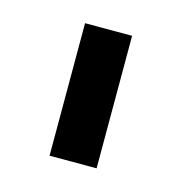

<svg xmlns="http://www.w3.org/2000/svg" viewBox="-52 -755 321 339"><g transform="rotate(15 108.5 -586.0)"><path d="M65.4 -707H151.4V-464.8H65.4Z"/></g></svg>

Font: Wanted Sans Std Variable
Style: Regular
Weight: 400
Designer: Original Design by Kil Hyung-jin and Kang Hanbin, Wanted Lab, Inc;
Foundry: Wanted Lab, Inc.
Version: Version 1.003;Glyphs 3.2 (3227)